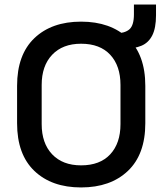

<svg xmlns="http://www.w3.org/2000/svg" viewBox="-20 -809 723 843"><path d="M336 14Q207 14 131 -58.5Q55 -131 55 -268V-432Q55 -569 131 -641.5Q207 -714 336 -714Q465 -714 541.5 -641.5Q618 -569 618 -432V-268Q618 -131 541.5 -58.5Q465 14 336 14ZM336 -83Q419 -83 464 -131.5Q509 -180 509 -264V-436Q509 -520 464 -568.5Q419 -617 336 -617Q255 -617 209 -568.5Q163 -520 163 -436V-264Q163 -180 209 -131.5Q255 -83 336 -83ZM525 -595 486 -662Q529 -663 548.5 -680.5Q568 -698 568 -746V-789H665V-742Q665 -686 648.5 -653.5Q632 -621 600.5 -608Q569 -595 525 -595Z"/></svg>

Font: Space Grotesk Light Medium
Style: Regular
Weight: 500
Version: Version 2.000